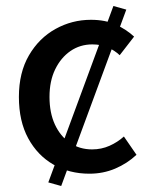

<svg xmlns="http://www.w3.org/2000/svg" viewBox="-20 -567 499 640"><path d="M184 53 141 41 358 -547 401 -535ZM278 12Q211 12 158 -18.5Q105 -49 74 -106Q43 -163 43 -244Q43 -325 76.5 -382.5Q110 -440 165 -470.5Q220 -501 283 -501Q331 -501 366 -485Q401 -469 427 -445L379 -383Q362 -399 339.5 -409Q317 -419 288 -419Q247 -419 215 -397Q183 -375 164 -336Q145 -297 145 -244Q145 -191 163 -152Q181 -113 213 -91Q245 -69 287 -69Q318 -69 345 -81Q372 -93 393 -112L435 -51Q404 -22 364 -5Q324 12 278 12Z"/></svg>

Font: Source Sans 3 ExtraLight Medium
Style: Regular
Weight: 500
Version: Version 3.052;hotconv 1.1.0;makeotfexe 2.6.0